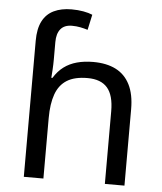

<svg xmlns="http://www.w3.org/2000/svg" viewBox="-54 -812 725 859"><g transform="rotate(5 308.5 -382.5)"><path d="M85 -611Q85 -665 102.5 -699Q120 -733 153.5 -749Q187 -765 233 -765Q262 -765 286.5 -760.5Q311 -756 327 -749L312 -680Q296 -685 278.5 -688.5Q261 -692 241 -692Q207 -692 190 -671.5Q173 -651 173 -613V-535Q173 -513 171.5 -488Q170 -463 169 -452H174Q193 -483 218.5 -502Q244 -521 277 -530Q310 -539 350 -539Q410 -539 451.5 -518Q493 -497 515 -453.5Q537 -410 537 -343V0H449V-326Q449 -398 420 -431.5Q391 -465 331 -465Q273 -465 238.5 -443.5Q204 -422 188.5 -379Q173 -336 173 -271V0H85Z"/></g></svg>

Font: ukorean05
Style: Book
Weight: 400
Designer: Jelle Bosma - Monotype Design Team
Foundry: Monotype Imaging Inc.
Version: Version 2.003